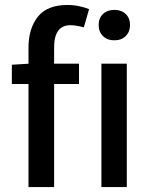

<svg xmlns="http://www.w3.org/2000/svg" viewBox="-20 -763 617 783"><path d="M96.2 0V-568.8Q96.2 -646 134 -694.3Q171.9 -742.7 255.4 -742.7Q280.3 -742.7 304 -737.5Q327.6 -732.4 343.3 -725.6L321.8 -651.4Q308.1 -655.3 294.2 -657.7Q280.3 -660.2 267.1 -660.2Q200.7 -660.2 200.7 -569.3V0ZM28.3 -420.4V-499L101.1 -503.4H302.2V-420.4ZM393.6 0V-503.4H497.1V0ZM446.3 -598.6Q417.5 -598.6 399.9 -616Q382.3 -633.3 382.3 -661.6Q382.3 -689 399.9 -705.8Q417.5 -722.7 446.3 -722.7Q475.1 -722.7 492.7 -705.8Q510.3 -689 510.3 -661.6Q510.3 -633.3 492.7 -616Q475.1 -598.6 446.3 -598.6Z"/></svg>

Font: Akatab SemiBold
Style: Regular
Weight: 600
Designer: SIL Global
Foundry: SIL Global
Version: Version 4.100